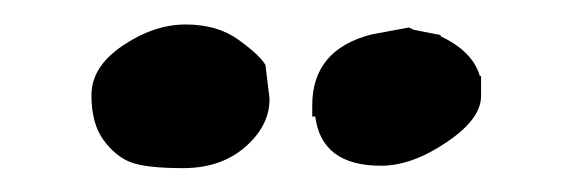

<svg xmlns="http://www.w3.org/2000/svg" viewBox="-20 -664 482 160"><path d="M204.6 -581.5Q204.6 -559.1 184.3 -541.5Q164.1 -523.9 132.8 -523.9Q101.6 -523.9 88.9 -528.8Q76.2 -533.7 66.2 -547.4Q56.2 -561 56.2 -584.7Q56.2 -608.4 82.3 -626Q108.4 -643.6 134.8 -643.6Q161.1 -643.6 178.7 -630.9Q196.3 -618.2 201.2 -609.9L204.6 -582ZM240.2 -566.9V-576.2Q240.2 -622.6 289.6 -635.3L320.8 -641.1L324.7 -639.2L347.2 -634.8V-633.8Q374 -621.1 379.9 -600.6H380.9V-584Q380.9 -564.9 352.5 -545.7Q324.2 -526.4 298.8 -525.9H297.9H297.4Q248 -525.9 242.7 -566.9Z"/></svg>

Font: Drukaatie burti
Style: Bold
Weight: 700
Version: Version 0.14